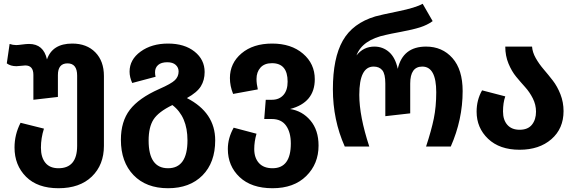

<svg xmlns="http://www.w3.org/2000/svg" viewBox="-20 -777 3046 1018"><path d="M363 -546Q440 -546 485.5 -499.5Q531 -453 531 -374V-4Q531 97 467 159Q403 221 290 221Q179 221 118 160Q57 99 57 5Q57 -64 89 -126L213 -95Q197 -45 197 6Q197 57 220.5 86Q244 115 290 115Q389 115 389 -4V-376Q389 -441 338 -441Q287 -441 287 -379V-263L157 -248V-380Q157 -430 114 -430Q107 -430 91.5 -428Q76 -426 67 -426Q36 -426 16 -441L31 -544Q48 -538 66 -538Q76 -538 97.5 -541Q119 -544 134 -544Q211 -544 229 -462Q258 -546 363 -546Z M971 -257Q1121 -180 1121 -33Q1121 85 1053.5 153Q986 221 871 221Q755 221 688 151.5Q621 82 621 -36Q621 -133 668.5 -195Q716 -257 824 -305Q888 -333 907.5 -352Q927 -371 927 -398Q927 -419 911.5 -433Q896 -447 867 -447Q835 -447 818.5 -432.5Q802 -418 802 -394Q802 -380 805 -370L681 -337Q667 -368 667 -397Q667 -461 725.5 -503.5Q784 -546 871 -546Q958 -546 1011.5 -503.5Q1065 -461 1065 -395Q1065 -352 1045 -319.5Q1025 -287 971 -257ZM974 -33Q974 -159 894 -220Q820 -184 794 -143.5Q768 -103 768 -32Q768 115 871 115Q974 115 974 -33Z M1518 -199Q1583 -189 1626 -138Q1669 -87 1669 -5Q1669 92 1603.5 156.5Q1538 221 1425 221Q1313 221 1250.5 162Q1188 103 1188 13Q1188 -45 1219 -100L1340 -68Q1328 -26 1328 13Q1328 60 1353 87.5Q1378 115 1425 115Q1522 115 1522 -16Q1522 -75 1497 -110.5Q1472 -146 1421 -146H1381L1389 -248H1422Q1460 -248 1482.5 -273Q1505 -298 1505 -344Q1505 -442 1422 -442Q1382 -442 1361 -418.5Q1340 -395 1340 -358Q1340 -333 1347 -303L1216 -279Q1199 -321 1199 -363Q1199 -442 1260.5 -494Q1322 -546 1423 -546Q1524 -546 1586.5 -492.5Q1649 -439 1649 -357Q1649 -233 1518 -199Z M1808 0Q1745 -141 1745 -304Q1745 -469 1797.5 -561.5Q1850 -654 1970 -690Q1998 -698 2091 -717Q2184 -736 2221 -757L2274 -665Q2245 -644 2207 -632Q2169 -620 2107.5 -608.5Q2046 -597 2026 -592Q1901 -566 1870 -483Q1907 -530 1965 -530Q2010 -530 2043 -501Q2076 -472 2089 -412Q2116 -530 2239 -530Q2325 -530 2379 -469Q2433 -408 2433 -294Q2433 -143 2370 0H2239Q2267 -85 2280 -148Q2293 -211 2293 -288Q2293 -424 2219 -424Q2155 -424 2155 -334V-176L2023 -161V-334Q2023 -385 2007 -404.5Q1991 -424 1961 -424Q1885 -424 1885 -274Q1885 -161 1938 0Z M2801 -530Q2803 -500 2820.5 -469Q2838 -438 2862.5 -409.5Q2887 -381 2911 -350Q2935 -319 2951.5 -277Q2968 -235 2968 -188Q2968 -95 2903.5 -39Q2839 17 2735 17Q2629 17 2568 -41Q2507 -99 2507 -185Q2507 -247 2536 -298L2659 -266Q2647 -232 2647 -186Q2647 -141 2670 -115Q2693 -89 2735 -89Q2779 -89 2800.5 -116Q2822 -143 2822 -185Q2822 -222 2805 -255.5Q2788 -289 2764 -315.5Q2740 -342 2716.5 -370.5Q2693 -399 2676 -440Q2659 -481 2659 -530Z"/></svg>

Font: FiraGO SemiBold
Style: Regular
Weight: 600
Designer: bBox Type
Foundry: bBox Type GmbH
Version: Version 1.001;PS 001.001;hotconv 1.0.88;makeotf.lib2.5.64775